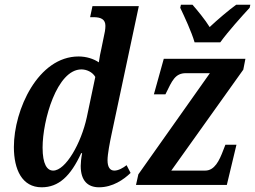

<svg xmlns="http://www.w3.org/2000/svg" viewBox="-20 -786 1084 816"><path d="M807 -606H916C951 -654 1006 -715 1041 -753L1044 -766H984C952 -743 904 -702 871 -671C852 -702 819 -742 798 -766H749L746 -753C764 -715 794 -651 807 -606ZM157 10C229 10 280 -37 325 -135H329C325 -114 323 -93 323 -81C323 -18 353 10 401 10C459 10 506 -23 535 -51L518 -84C503 -72 483 -61 466 -61C448 -61 437 -75 437 -105C437 -131 447 -182 454 -215L570 -760H373L363 -713H377C409 -713 428 -704 428 -676C428 -662 425 -645 420 -624L411 -580C408 -568 402 -538 400 -521C378 -536 347 -546 314 -546C142 -546 39 -320 39 -161C39 -65 74 10 157 10ZM558 0H944L985 -171H938L929 -148C912 -103 892 -61 852 -61H708L1014 -490L1023 -536H676L634 -385H683L685 -389C711 -442 724 -475 770 -475H872L568 -45ZM206 -61C180 -61 161 -88 161 -159C161 -275 222 -491 326 -491C348 -491 373 -480 385 -459L349 -288C325 -177 259 -61 206 -61Z"/></svg>

Font: Noto Serif Condensed SemiBold
Style: Italic
Weight: 600
Width: 3
Italic angle: -12°
Designer: Monotype Design Team
Foundry: Monotype Imaging Inc.
Version: Version 2.014